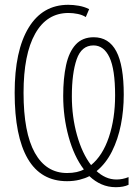

<svg xmlns="http://www.w3.org/2000/svg" viewBox="-20 -744 570 799"><path d="M462 35Q430 35 402.5 23Q375 11 352 -11Q335 -2 311 4Q287 10 259 10Q150 10 95.5 -83.5Q41 -177 41 -358Q41 -533 99 -628.5Q157 -724 264 -724Q285 -724 308 -720Q331 -716 351 -706L337 -673Q323 -682 303.5 -686Q284 -690 265 -690Q175 -690 126.5 -604Q78 -518 78 -358Q78 -192 125 -108Q172 -24 259 -24Q281 -24 299 -28Q317 -32 329 -39Q288 -93 265.5 -175Q243 -257 243 -345Q243 -418 255 -473Q267 -528 295 -558.5Q323 -589 370 -589Q433 -589 464 -530.5Q495 -472 495 -350Q495 -285 483 -224.5Q471 -164 446 -114Q421 -64 382 -32Q399 -16 420 -6.5Q441 3 465 3Q490 3 515 -7V25Q494 35 462 35ZM359 -57Q407 -96 433 -173Q459 -250 459 -347Q459 -456 435.5 -505.5Q412 -555 369 -555Q319 -555 299 -497Q279 -439 279 -343Q279 -258 300.5 -181.5Q322 -105 359 -57Z"/></svg>

Font: Noto Sans Mono Condensed ExtraLight
Style: Regular
Weight: 200
Width: 3
Designer: Monotype Design Team
Foundry: Monotype Imaging Inc.
Version: Version 2.014; ttfautohint (v1.8.4.7-5d5b)